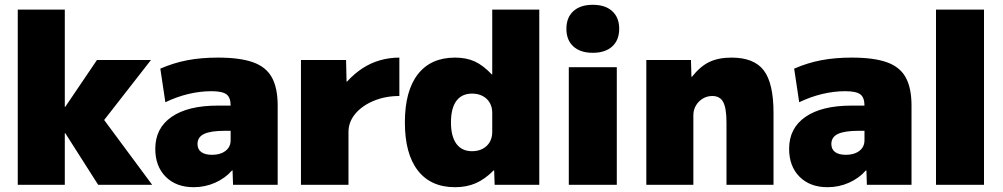

<svg xmlns="http://www.w3.org/2000/svg" viewBox="-20 -770 4179 800"><path d="M54 0V-730H250V-325H252L384 -520H609L414 -270L614 0H389L252 -215H250V0Z M787 10Q714 10 670.5 -33.5Q627 -77 627 -150Q627 -236 695 -283Q763 -330 887 -330H941Q941 -364 923.5 -377Q906 -390 861 -390Q814 -390 765.5 -378.5Q717 -367 669 -344L648 -484Q703 -508 760.5 -519Q818 -530 888 -530Q980 -530 1034.5 -510.5Q1089 -491 1113 -447Q1137 -403 1137 -330V0H951L949 -60H947Q918 -27 876 -8.5Q834 10 787 10ZM863 -125Q887 -125 904.5 -132.5Q922 -140 931.5 -153.5Q941 -167 941 -185V-225H917Q858 -225 830.5 -212Q803 -199 803 -170Q803 -148 818.5 -136.5Q834 -125 863 -125Z M1234 0V-520H1422L1424 -430H1426Q1456 -463 1490.5 -485.5Q1525 -508 1564 -519Q1603 -530 1644 -530V-370Q1586 -370 1537.5 -350Q1489 -330 1460.5 -296Q1432 -262 1432 -220V0Z M1876 10Q1775 10 1721 -59.5Q1667 -129 1667 -260Q1667 -391 1721 -460.5Q1775 -530 1876 -530Q1923 -530 1958 -514Q1993 -498 2029 -460H2031V-730H2227V0H2041L2039 -60H2037Q2000 -23 1962 -6.5Q1924 10 1876 10ZM1947 -140Q1972 -140 1991 -150Q2010 -160 2020.5 -178Q2031 -196 2031 -220V-300Q2031 -324 2020.5 -342Q2010 -360 1991 -370Q1972 -380 1947 -380Q1904 -380 1881.5 -349.5Q1859 -319 1859 -260Q1859 -202 1881.5 -171Q1904 -140 1947 -140Z M2350 0V-490H2550V0ZM2450 -550Q2398 -550 2369 -576.5Q2340 -603 2340 -650Q2340 -697 2369 -723.5Q2398 -750 2450 -750Q2502 -750 2531 -723.5Q2560 -697 2560 -650Q2560 -603 2531 -576.5Q2502 -550 2450 -550Z M2673 0V-520H2859L2861 -450H2863Q2898 -494 2936 -512Q2974 -530 3028 -530Q3122 -530 3162.5 -476.5Q3203 -423 3203 -300V0H3007V-260Q3007 -319 2993.5 -344.5Q2980 -370 2948 -370Q2926 -370 2908 -359Q2890 -348 2879.5 -330Q2869 -312 2869 -290V0Z M3428 10Q3355 10 3311.5 -33.5Q3268 -77 3268 -150Q3268 -236 3336 -283Q3404 -330 3528 -330H3582Q3582 -364 3564.5 -377Q3547 -390 3502 -390Q3455 -390 3406.5 -378.5Q3358 -367 3310 -344L3289 -484Q3344 -508 3401.5 -519Q3459 -530 3529 -530Q3621 -530 3675.5 -510.5Q3730 -491 3754 -447Q3778 -403 3778 -330V0H3592L3590 -60H3588Q3559 -27 3517 -8.5Q3475 10 3428 10ZM3504 -125Q3528 -125 3545.5 -132.5Q3563 -140 3572.5 -153.5Q3582 -167 3582 -185V-225H3558Q3499 -225 3471.5 -212Q3444 -199 3444 -170Q3444 -148 3459.5 -136.5Q3475 -125 3504 -125Z M3880 0V-730H4080V0Z"/></svg>

Font: M PLUS 2 Black
Style: Regular
Weight: 900
Designer: Coji Morishita
Foundry: UNDERFOREST DESIGN
Version: Version 1.001